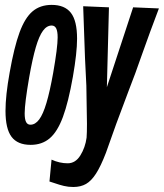

<svg xmlns="http://www.w3.org/2000/svg" viewBox="-20 -580 670 786"><path d="M202.5 169.5Q188.5 164.5 182.5 163L191 73.5Q224 88.5 257 88.5Q289 88.5 309 56.2Q329 24 334.5 -16.5Q336 -35.5 336 -73.5Q336 -110.5 333.5 -229.5Q330.5 -296 328 -342Q327 -362.5 320.5 -554.5L426 -550L417.5 -223L525 -550L630.5 -545.5Q611 -494.5 594.8 -450Q578.5 -405.5 562 -359L534 -280.5L505.5 -205.5Q473 -120 456.2 -73.8Q439.5 -27.5 413.5 46Q392.5 100.5 373.2 130.5Q354 160.5 332.2 173Q310.5 185.5 280 185.5Q259.5 185.5 241.8 181.2Q224 177 202.5 169.5ZM2.5 -126Q2.5 -189 19.5 -283Q38 -387.5 60 -447.2Q82 -507 113.2 -533.5Q144.5 -560 191.5 -560Q245 -560 270.2 -527.5Q295.5 -495 295.5 -421.5Q295.5 -364 278.5 -266.5Q260 -161.5 237.5 -101Q215 -40.5 183.5 -13.8Q152 13 105.5 13Q52 13 27.2 -20Q2.5 -53 2.5 -126ZM197.5 -280.5Q216 -385.5 216 -427Q216 -452 210 -463.8Q204 -475.5 191.5 -475.5Q171.5 -475.5 155.8 -454Q140 -432.5 126.5 -386.2Q113 -340 99.5 -263.5Q81 -156.5 81 -116Q81 -91.5 86.8 -80.5Q92.5 -69.5 104.5 -69.5Q124.5 -69.5 140.5 -91Q156.5 -112.5 170.2 -158.8Q184 -205 197.5 -280.5Z"/></svg>

Font: JuliaMono
Style: Bold Italic
Weight: 700
Italic angle: -9°
Monospace: yes
Designer: cormullion
Foundry: corm
Version: Version 0.057; ttfautohint (v1.8.4)